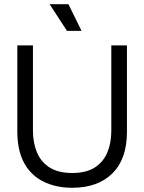

<svg xmlns="http://www.w3.org/2000/svg" viewBox="-20 -875 683 909"><path d="M322 14Q273 14 232 2.5Q191 -9 159.5 -30.5Q128 -52 106 -84Q84 -116 73 -158Q62 -200 62 -251V-660H136V-256Q136 -199 155 -153.5Q174 -108 215 -82Q256 -56 322 -56Q389 -56 429.5 -82.5Q470 -109 488.5 -154Q507 -199 507 -256V-660H581V-251Q581 -122 512 -54Q443 14 322 14ZM297 -729 215 -855H304L366 -729Z"/></svg>

Font: Bricolage Grotesque 72pt Light
Style: Regular
Weight: 300
Designer: Mathieu Triay
Foundry: Atelier Triay
Version: Version 1.001;gftools[0.9.33.dev8+g029e19f]